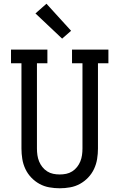

<svg xmlns="http://www.w3.org/2000/svg" viewBox="-20 -1001 640 1029"><path d="M300 8Q272 8 244 3Q216 -2 191.5 -15.5Q167 -29 147.5 -49.5Q128 -70 116 -95.5Q104 -121 99.5 -149Q95 -177 95 -205V-662H39V-735H234V-662H178V-205Q178 -187 180.5 -169.5Q183 -152 189.5 -136Q196 -120 207 -106Q218 -92 233 -82.5Q248 -73 265 -69.5Q282 -66 300 -66Q318 -66 335 -69.5Q352 -73 367 -82.5Q382 -92 393 -106Q404 -120 410.5 -136Q417 -152 419.5 -169.5Q422 -187 422 -205V-662H366V-735H561V-662H505V-205Q505 -177 500.5 -149Q496 -121 484 -95.5Q472 -70 452.5 -49.5Q433 -29 408.5 -15.5Q384 -2 356 3Q328 8 300 8ZM313 -794 170 -929 229 -981 361 -836Z"/></svg>

Font: Iosevka HT Extended
Style: Regular
Weight: 400
Width: 7
Monospace: yes
Designer: Belleve Invis
Foundry: Belleve Invis
Version: Version 32.3.0; ttfautohint (v1.8.4)